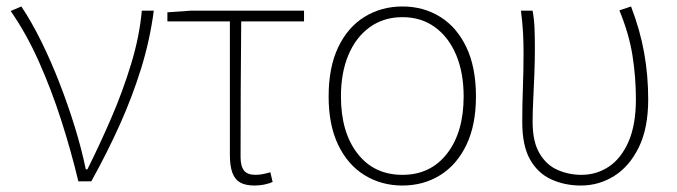

<svg xmlns="http://www.w3.org/2000/svg" viewBox="-20 -560 2091 593"><path d="M222 0Q199 -96 168.5 -190.5Q138 -285 99.5 -371Q61 -457 13 -526L46 -540Q78 -492 108 -431Q138 -370 164 -303Q190 -236 211 -168Q232 -100 245 -37H250Q287 -111 323 -194Q359 -277 385 -362.5Q411 -448 418 -527H455Q443 -436 416 -349Q389 -262 350.5 -176Q312 -90 262 0Z M766 13Q738 13 721.5 3.5Q705 -6 697.5 -27Q690 -48 690 -81V-494H497V-522L569 -527H919V-494H725Q724 -388 723.5 -284Q723 -180 723 -75Q723 -47 733.5 -33.5Q744 -20 769 -20Q781 -20 793 -22.5Q805 -25 815 -28L822 2Q814 6 798.5 9.5Q783 13 766 13Z M1223 13Q1158 13 1106 -19Q1054 -51 1024.5 -112.5Q995 -174 995 -262Q995 -352 1024.5 -414Q1054 -476 1106 -508Q1158 -540 1223 -540Q1288 -540 1339.5 -508Q1391 -476 1420.5 -414Q1450 -352 1450 -262Q1450 -174 1420.5 -112.5Q1391 -51 1339.5 -19Q1288 13 1223 13ZM1223 -20Q1310 -20 1361 -86Q1412 -152 1412 -262Q1412 -335 1389 -390Q1366 -445 1323.5 -476Q1281 -507 1223 -507Q1165 -507 1122 -476Q1079 -445 1056 -390Q1033 -335 1033 -262Q1033 -152 1084 -86Q1135 -20 1223 -20Z M1774 13Q1724 13 1682.5 -6Q1641 -25 1617 -67.5Q1593 -110 1593 -183Q1593 -236 1595 -289.5Q1597 -343 1597 -396Q1597 -428 1595.5 -457.5Q1594 -487 1589 -527H1625Q1630 -499 1631 -470.5Q1632 -442 1632 -409Q1632 -374 1630.5 -333Q1629 -292 1627 -253.5Q1625 -215 1625 -184Q1625 -122 1646.5 -86Q1668 -50 1702.5 -35Q1737 -20 1776 -20Q1822 -20 1860 -45Q1898 -70 1921 -122Q1944 -174 1944 -254Q1944 -321 1933.5 -388Q1923 -455 1893 -528L1929 -540Q1957 -467 1969.5 -397Q1982 -327 1982 -253Q1982 -164 1953 -105Q1924 -46 1877 -16.5Q1830 13 1774 13Z"/></svg>

Font: Noto Sans HK Thin
Style: Regular
Weight: 100
Designer: Ryoko NISHIZUKA 西塚涼子 (kana, bopomofo & ideographs); Paul D. Hunt (Latin, Greek & Cyrillic); Sandoll Communications 산돌커뮤니
Foundry: Adobe
Version: Version 2.004-H2;hotconv 1.0.118;makeotfexe 2.5.65603